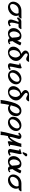

<svg xmlns="http://www.w3.org/2000/svg" viewBox="2960 -3773 1088 7048"><g transform="rotate(90 3504.0 -249.0)"><path d="M594.7 -392.1Q574.7 -387.2 542 -387.2Q564.5 -343.8 564.5 -294.9Q564.5 -217.8 520.3 -148.7Q476.1 -79.6 403.8 -38.6Q331.5 2.4 252.4 2.4Q157.7 2.4 99.6 -52.5Q41.5 -107.4 41.5 -191.9Q41.5 -250.5 67.1 -305.4Q92.8 -360.4 136.2 -401.1Q179.7 -441.9 240.7 -466.3Q301.8 -490.7 368.7 -490.7H557.1Q590.8 -490.7 648.9 -494.1L664.6 -475.6Q653.8 -454.6 635 -431.2Q616.2 -407.7 594.7 -392.1ZM351.6 -387.2Q303.7 -387.2 261 -366.2Q218.3 -345.2 189.5 -312.3Q160.6 -279.3 143.8 -239.5Q127 -199.7 127 -161.6Q127 -121.6 150.4 -97.4Q173.8 -73.2 213.4 -73.2Q246.1 -73.2 291 -92.8Q335.9 -112.3 376.5 -143.1Q422.9 -182.6 450.9 -232.7Q479 -282.7 479 -325.7Q479 -366.2 459.5 -387.2Z M926.8 -384.8H859.4Q810.5 -210.9 810.5 -140.1Q810.5 -63.5 846.7 -63.5Q863.8 -63.5 919.9 -101.1L947.8 -51.3Q915.5 -27.8 876.2 -12.7Q836.9 2.4 800.3 2.4Q748 2.4 721.9 -25.9Q695.8 -54.2 695.8 -100.6Q695.8 -121.6 701.7 -146.5Q710.9 -188 736.1 -258.1Q761.2 -328.1 785.6 -384.8H745.6Q721.7 -384.8 705.3 -373Q689 -361.3 673.8 -331.5L610.4 -352.1Q672.9 -488.3 763.7 -488.3H944.8Q985.8 -488.3 1036.6 -492.2L1052.2 -473.6Q1023.4 -418.9 982.4 -389.6Q960.9 -384.8 926.8 -384.8Z M1541 -483.4H1562.5Q1585.4 -481.9 1606.2 -471.9Q1627 -461.9 1636.2 -452.6L1646 -443.4Q1641.6 -434.1 1621.8 -394Q1602.1 -354 1591.8 -334.2Q1581.5 -314.5 1563 -280.3Q1544.4 -246.1 1526.4 -217.8Q1508.3 -189.5 1488.8 -164.1Q1492.2 -111.3 1501 -82.8Q1509.8 -54.2 1528.8 -54.2Q1533.7 -54.2 1542.2 -58.8Q1550.8 -63.5 1565.9 -73.5Q1581.1 -83.5 1588.4 -87.9L1605.5 -42.5Q1571.8 -20 1544.2 -8.8Q1516.6 2.4 1482.4 2.4Q1414.6 2.4 1386.2 -59.1Q1301.8 2.4 1203.6 2.4Q1122.6 2.4 1067.1 -54.2Q1011.7 -110.8 1011.7 -205.1Q1011.7 -262.7 1037.4 -316.7Q1063 -370.6 1103 -408Q1143.1 -445.3 1192.9 -468Q1242.7 -490.7 1290.5 -490.7Q1335.4 -490.7 1367.4 -480.5Q1399.4 -470.2 1419.9 -449Q1440.4 -427.7 1452.1 -401.1Q1463.9 -374.5 1471.7 -336.4Q1479.5 -353 1494.9 -386.5Q1510.3 -419.9 1521 -442.6Q1531.7 -465.3 1541 -483.4ZM1239.7 -54.2Q1298.3 -54.2 1364.7 -146Q1361.8 -168 1359.1 -200.2Q1356.4 -232.4 1354.5 -257.1Q1352.5 -281.7 1349.4 -310.3Q1346.2 -338.9 1340.6 -359.4Q1335 -379.9 1326.2 -397.7Q1317.4 -415.5 1303.2 -424.6Q1289.1 -433.6 1270 -433.6Q1239.7 -433.6 1208.3 -404.1Q1176.8 -374.5 1154.8 -321.5Q1132.8 -268.6 1132.8 -209.5Q1132.8 -142.1 1163.8 -98.1Q1194.8 -54.2 1239.7 -54.2Z M1989.7 -720.7Q1970.7 -720.7 1955.3 -704.6Q1939.9 -688.5 1939.9 -664.6Q1939.9 -645.5 1955.3 -625.7Q1970.7 -606 1995.1 -586.7Q2019.5 -567.4 2048.8 -546.1Q2078.1 -524.9 2107.7 -499.5Q2137.2 -474.1 2161.6 -445.8Q2186 -417.5 2201.4 -379.6Q2216.8 -341.8 2216.8 -300.3Q2216.8 -220.7 2173.1 -150.6Q2129.4 -80.6 2056.2 -39.1Q1982.9 2.4 1900.4 2.4Q1813.5 2.4 1752.9 -51.5Q1692.4 -105.5 1692.4 -191.4Q1692.4 -242.7 1713.6 -292Q1734.9 -341.3 1770.5 -379.9Q1806.2 -418.5 1854.7 -446.3Q1903.3 -474.1 1956.5 -484.4Q1897.5 -528.8 1878.9 -546.4Q1834.5 -589.8 1834.5 -634.3Q1834.5 -689.5 1882.8 -731Q1931.2 -772.5 2004.9 -772.5Q2033.7 -772.5 2080.6 -771Q2127.4 -769.5 2145 -769.5Q2186.5 -769.5 2237.3 -773.4L2252.9 -754.9Q2224.1 -700.7 2188.5 -674.8Q2165.5 -666 2147.5 -666Q2125.5 -666 2102.1 -674.6Q2078.6 -683.1 2062.3 -693.4Q2045.9 -703.6 2025.9 -712.2Q2005.9 -720.7 1989.7 -720.7ZM2089.8 -279.8Q2089.8 -364.3 2020.5 -432.6Q2004.9 -439 1984.9 -439Q1958 -439 1929 -421.4Q1899.9 -403.8 1875 -373.8Q1850.1 -343.8 1834 -297.9Q1817.9 -252 1817.9 -200.7Q1817.9 -135.7 1845.9 -92.5Q1874 -49.3 1921.4 -49.3Q1960.4 -49.3 1999.3 -79.6Q2038.1 -109.9 2064 -164.1Q2089.8 -218.3 2089.8 -279.8Z M2523.9 -100.6 2548.8 -51.3Q2515.6 -27.8 2475.6 -12.7Q2435.5 2.4 2398.4 2.4Q2351.1 2.4 2325.9 -20.5Q2300.8 -43.5 2300.8 -82Q2300.8 -103.5 2329.1 -231.9Q2357.4 -360.4 2357.4 -399.9Q2357.4 -418 2348.1 -418Q2339.4 -418 2309.6 -410.2L2310.5 -452.6Q2334.5 -456.5 2358.2 -462.9Q2381.8 -469.2 2397 -474.6Q2412.1 -480 2436.5 -488.8Q2460.9 -497.6 2474.1 -502Q2491.7 -478.5 2491.7 -445.8Q2491.7 -414.1 2458.7 -272.9Q2425.8 -131.8 2425.8 -90.3Q2425.8 -75.7 2429.9 -69.6Q2434.1 -63.5 2443.8 -63.5Q2465.8 -63.5 2523.9 -100.6Z M2558.6 -246.1Q2572.8 -313 2617.4 -369.1Q2662.1 -425.3 2727.5 -458Q2793 -490.7 2864.3 -490.7Q2959.5 -490.7 3017.6 -435.5Q3075.7 -380.4 3075.7 -295.4Q3075.7 -237.3 3049.3 -182.4Q3022.9 -127.4 2980 -86.9Q2937 -46.4 2879.9 -22Q2822.8 2.4 2763.7 2.4Q2668.5 2.4 2610.6 -52.5Q2552.7 -107.4 2552.7 -191.9Q2552.7 -216.8 2558.6 -246.1ZM2721.7 -325.2Q2685.5 -286.1 2666 -241.2Q2646.5 -196.3 2646.5 -156.2Q2646.5 -115.2 2668.7 -90.1Q2690.9 -64.9 2728 -64.9Q2768.1 -64.9 2816.4 -91.1Q2864.7 -117.2 2906.7 -163.6L2906.2 -163.1Q2942.4 -202.6 2961.9 -247.1Q2981.4 -291.5 2981.4 -331.5Q2981.4 -372.6 2959.2 -397.9Q2937 -423.3 2899.9 -423.3Q2859.4 -423.3 2811.5 -397.2Q2763.7 -371.1 2721.7 -325.2Z M3439.5 -720.7Q3420.4 -720.7 3405 -704.6Q3389.6 -688.5 3389.6 -664.6Q3389.6 -645.5 3405 -625.7Q3420.4 -606 3444.8 -586.7Q3469.2 -567.4 3498.5 -546.1Q3527.8 -524.9 3557.4 -499.5Q3586.9 -474.1 3611.3 -445.8Q3635.7 -417.5 3651.1 -379.6Q3666.5 -341.8 3666.5 -300.3Q3666.5 -220.7 3622.8 -150.6Q3579.1 -80.6 3505.9 -39.1Q3432.6 2.4 3350.1 2.4Q3263.2 2.4 3202.6 -51.5Q3142.1 -105.5 3142.1 -191.4Q3142.1 -242.7 3163.3 -292Q3184.6 -341.3 3220.2 -379.9Q3255.9 -418.5 3304.4 -446.3Q3353 -474.1 3406.2 -484.4Q3347.2 -528.8 3328.6 -546.4Q3284.2 -589.8 3284.2 -634.3Q3284.2 -689.5 3332.5 -731Q3380.9 -772.5 3454.6 -772.5Q3483.4 -772.5 3530.3 -771Q3577.1 -769.5 3594.7 -769.5Q3636.2 -769.5 3687 -773.4L3702.6 -754.9Q3673.8 -700.7 3638.2 -674.8Q3615.2 -666 3597.2 -666Q3575.2 -666 3551.8 -674.6Q3528.3 -683.1 3512 -693.4Q3495.6 -703.6 3475.6 -712.2Q3455.6 -720.7 3439.5 -720.7ZM3539.6 -279.8Q3539.6 -364.3 3470.2 -432.6Q3454.6 -439 3434.6 -439Q3407.7 -439 3378.7 -421.4Q3349.6 -403.8 3324.7 -373.8Q3299.8 -343.8 3283.7 -297.9Q3267.6 -252 3267.6 -200.7Q3267.6 -135.7 3295.7 -92.5Q3323.7 -49.3 3371.1 -49.3Q3410.2 -49.3 3449 -79.6Q3487.8 -109.9 3513.7 -164.1Q3539.6 -218.3 3539.6 -279.8Z M3956.5 2.4Q3925.3 2.4 3891.4 -10.5Q3857.4 -23.4 3831.1 -42.5Q3795.9 113.8 3778.3 274.4Q3733.4 270 3720.7 270Q3689 270 3647.9 274.9Q3660.6 150.9 3693.6 0.7Q3726.6 -149.4 3770 -262.2Q3788.6 -310.5 3813.7 -350.1Q3838.9 -389.6 3872.6 -422.1Q3906.2 -454.6 3950.7 -472.7Q3995.1 -490.7 4046.4 -490.7Q4138.2 -490.7 4190.9 -433.3Q4243.7 -376 4243.7 -292Q4243.7 -226.1 4219.2 -169.7Q4194.8 -113.3 4154.8 -76.2Q4114.7 -39.1 4063.2 -18.3Q4011.7 2.4 3956.5 2.4ZM3891.6 -258.3Q3864.7 -182.1 3840.3 -82L3860.4 -104Q3875 -89.4 3896 -78.6Q3917 -67.9 3933.1 -67.9Q3984.4 -67.9 4033.4 -105.2Q4082.5 -142.6 4112.5 -201.4Q4142.6 -260.3 4142.6 -320.3Q4142.6 -368.2 4118.9 -396.5Q4095.2 -424.8 4055.2 -424.8Q4004.9 -424.8 3962.6 -381.1Q3920.4 -337.4 3891.6 -258.3Z M4272 -246.1Q4286.1 -313 4330.8 -369.1Q4375.5 -425.3 4440.9 -458Q4506.3 -490.7 4577.6 -490.7Q4672.9 -490.7 4731 -435.5Q4789.1 -380.4 4789.1 -295.4Q4789.1 -237.3 4762.7 -182.4Q4736.3 -127.4 4693.4 -86.9Q4650.4 -46.4 4593.3 -22Q4536.1 2.4 4477.1 2.4Q4381.8 2.4 4324 -52.5Q4266.1 -107.4 4266.1 -191.9Q4266.1 -216.8 4272 -246.1ZM4435.1 -325.2Q4398.9 -286.1 4379.4 -241.2Q4359.9 -196.3 4359.9 -156.2Q4359.9 -115.2 4382.1 -90.1Q4404.3 -64.9 4441.4 -64.9Q4481.4 -64.9 4529.8 -91.1Q4578.1 -117.2 4620.1 -163.6L4619.6 -163.1Q4655.8 -202.6 4675.3 -247.1Q4694.8 -291.5 4694.8 -331.5Q4694.8 -372.6 4672.6 -397.9Q4650.4 -423.3 4613.3 -423.3Q4572.8 -423.3 4524.9 -397.2Q4477.1 -371.1 4435.1 -325.2Z M5195.3 8.8 5174.3 5.9Q5163.1 -9.8 5163.1 -37.6Q5163.1 -65.9 5171.9 -107.4Q5176.3 -128.4 5186 -172.4Q5136.2 -93.3 5084.2 -45.4Q5032.2 2.4 4983.4 2.4H4976.1Q4936 171.4 4936 274.9Q4897.5 270 4872.6 270Q4862.3 270 4845.5 271.2Q4828.6 272.5 4816.9 273.4L4804.7 274.9Q4820.8 143.1 4904.8 -173.3Q4908.2 -187 4919.4 -228.3Q4930.7 -269.5 4934.6 -284.9Q4938.5 -300.3 4945.1 -327.4Q4951.7 -354.5 4953.9 -370.4Q4956.1 -386.2 4956.1 -397.9Q4956.1 -424.8 4948.7 -424.8Q4939.9 -424.8 4909.2 -386.7L4910.2 -387.7Q4909.7 -387.2 4903.8 -379.2Q4897.9 -371.1 4897.5 -370.1L4845.7 -404.8Q4869.1 -439.9 4905.3 -465.3Q4941.4 -490.7 4984.9 -490.7Q5032.2 -490.7 5056.4 -466.8Q5080.6 -442.9 5080.6 -409.2Q5080.6 -390.6 5076.2 -372.1Q5070.8 -351.1 5049.3 -276.6Q5027.8 -202.1 5016.4 -154.1Q5004.9 -106 5004.9 -80.6Q5004.9 -63.5 5010.3 -63.5Q5038.1 -63.5 5092.3 -142.6Q5146.5 -221.7 5193.6 -322Q5240.7 -422.4 5252 -482.4Q5252.9 -487.3 5253.4 -490.2Q5294.9 -485.4 5312 -485.4L5376 -490.7Q5297.4 -152.3 5297.4 -86.9Q5297.4 -70.3 5304.2 -70.3Q5314.9 -70.3 5345.2 -77.6L5344.2 -35.6Q5313 -29.8 5287.6 -22.2Q5262.2 -14.6 5237.1 -5.4Q5211.9 3.9 5195.3 8.8Z M5670.4 -100.6 5695.3 -51.3Q5662.1 -27.8 5622.1 -12.7Q5582 2.4 5544.9 2.4Q5497.6 2.4 5472.4 -20.5Q5447.3 -43.5 5447.3 -82Q5447.3 -103.5 5475.6 -231.9Q5503.9 -360.4 5503.9 -399.9Q5503.9 -418 5494.6 -418Q5485.8 -418 5456.1 -410.2L5457 -452.6Q5481 -456.5 5504.6 -462.9Q5528.3 -469.2 5543.5 -474.6Q5558.6 -480 5583 -488.8Q5607.4 -497.6 5620.6 -502Q5638.2 -478.5 5638.2 -445.8Q5638.2 -414.1 5605.2 -272.9Q5572.3 -131.8 5572.3 -90.3Q5572.3 -75.7 5576.4 -69.6Q5580.6 -63.5 5590.3 -63.5Q5612.3 -63.5 5670.4 -100.6ZM5619.6 -540H5558.6L5613.8 -677.2Q5618.2 -688 5631.6 -696.8Q5645 -705.6 5664.1 -705.6Q5688 -705.6 5703.4 -693.4Q5718.8 -681.2 5718.8 -661.6Q5718.8 -645 5705.1 -631.3H5705.6Q5691.9 -616.7 5662.8 -585.7Q5633.8 -554.7 5619.6 -540Z M6239.7 -483.4H6261.2Q6284.2 -481.9 6304.9 -471.9Q6325.7 -461.9 6335 -452.6L6344.7 -443.4Q6340.3 -434.1 6320.6 -394Q6300.8 -354 6290.5 -334.2Q6280.3 -314.5 6261.7 -280.3Q6243.2 -246.1 6225.1 -217.8Q6207 -189.5 6187.5 -164.1Q6190.9 -111.3 6199.7 -82.8Q6208.5 -54.2 6227.5 -54.2Q6232.4 -54.2 6241 -58.8Q6249.5 -63.5 6264.6 -73.5Q6279.8 -83.5 6287.1 -87.9L6304.2 -42.5Q6270.5 -20 6242.9 -8.8Q6215.3 2.4 6181.2 2.4Q6113.3 2.4 6085 -59.1Q6000.5 2.4 5902.3 2.4Q5821.3 2.4 5765.9 -54.2Q5710.4 -110.8 5710.4 -205.1Q5710.4 -262.7 5736.1 -316.7Q5761.7 -370.6 5801.8 -408Q5841.8 -445.3 5891.6 -468Q5941.4 -490.7 5989.3 -490.7Q6034.2 -490.7 6066.2 -480.5Q6098.1 -470.2 6118.7 -449Q6139.2 -427.7 6150.9 -401.1Q6162.6 -374.5 6170.4 -336.4Q6178.2 -353 6193.6 -386.5Q6209 -419.9 6219.7 -442.6Q6230.5 -465.3 6239.7 -483.4ZM5938.5 -54.2Q5997.1 -54.2 6063.5 -146Q6060.5 -168 6057.9 -200.2Q6055.2 -232.4 6053.2 -257.1Q6051.3 -281.7 6048.1 -310.3Q6044.9 -338.9 6039.3 -359.4Q6033.7 -379.9 6024.9 -397.7Q6016.1 -415.5 6002 -424.6Q5987.8 -433.6 5968.8 -433.6Q5938.5 -433.6 5907 -404.1Q5875.5 -374.5 5853.5 -321.5Q5831.5 -268.6 5831.5 -209.5Q5831.5 -142.1 5862.5 -98.1Q5893.6 -54.2 5938.5 -54.2Z M6938.5 -392.1Q6918.5 -387.2 6885.7 -387.2Q6908.2 -343.8 6908.2 -294.9Q6908.2 -217.8 6864 -148.7Q6819.8 -79.6 6747.6 -38.6Q6675.3 2.4 6596.2 2.4Q6501.5 2.4 6443.4 -52.5Q6385.3 -107.4 6385.3 -191.9Q6385.3 -250.5 6410.9 -305.4Q6436.5 -360.4 6480 -401.1Q6523.4 -441.9 6584.5 -466.3Q6645.5 -490.7 6712.4 -490.7H6900.9Q6934.6 -490.7 6992.7 -494.1L7008.3 -475.6Q6997.6 -454.6 6978.8 -431.2Q6960 -407.7 6938.5 -392.1ZM6695.3 -387.2Q6647.5 -387.2 6604.7 -366.2Q6562 -345.2 6533.2 -312.3Q6504.4 -279.3 6487.5 -239.5Q6470.7 -199.7 6470.7 -161.6Q6470.7 -121.6 6494.1 -97.4Q6517.6 -73.2 6557.1 -73.2Q6589.8 -73.2 6634.8 -92.8Q6679.7 -112.3 6720.2 -143.1Q6766.6 -182.6 6794.7 -232.7Q6822.8 -282.7 6822.8 -325.7Q6822.8 -366.2 6803.2 -387.2Z"/></g></svg>

Font: Flanker
Style: Bold Italic
Weight: 700
Italic angle: -12°
Designer: Flanker
Version: Version 2.000